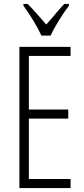

<svg xmlns="http://www.w3.org/2000/svg" viewBox="-20 -951 425 971"><path d="M328.6 -931.2V-921.9Q301.3 -886.7 273.9 -841.3Q247.6 -797.4 235.8 -771H189.5Q155.3 -843.8 98.6 -921.9V-931.2H119.6Q140.1 -911.1 165 -882.8Q200.7 -842.3 213.9 -827.1L237.8 -854Q292 -918.9 305.7 -931.2ZM336.9 0H78.1V-713.9H336.9V-668H126V-397H325.2V-351.1H126V-45.9H336.9Z"/></svg>

Font: Germano
Style: Regular
Weight: 300
Width: 3
Foundry: Ascender Corporation
Version: Version 1.10; ttfautohint (v1.5)